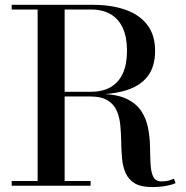

<svg xmlns="http://www.w3.org/2000/svg" viewBox="-20 -770 771 796"><path d="M209 -378V-389.5H357.5Q405.5 -389.5 438.8 -408.8Q472 -428 489.2 -465.8Q506.5 -503.5 506.5 -559.5Q506.5 -615.5 489.2 -653.5Q472 -691.5 438.8 -711Q405.5 -730.5 357.5 -730.5H28.5V-750H364.5Q442 -750 500.2 -729.5Q558.5 -709 590.8 -666.8Q623 -624.5 623 -559.5Q623 -494.5 592.8 -454.5Q562.5 -414.5 504.8 -396.2Q447 -378 364.5 -378ZM28.5 0V-19.5H355.5V0ZM136 -10.5V-737.5H248V-10.5ZM609.5 5.5Q564 5.5 538.2 -10.2Q512.5 -26 500.8 -52.8Q489 -79.5 486 -113Q483 -146.5 482.5 -182Q482 -217.5 478.8 -251Q475.5 -284.5 463.8 -311.2Q452 -338 426 -354Q400 -370 354 -370H209V-380.5H390.5Q461.5 -380.5 503.2 -361Q545 -341.5 566 -309Q587 -276.5 594.2 -237.8Q601.5 -199 602 -160.5Q602.5 -122 604.2 -89.5Q606 -57 615.2 -37.5Q624.5 -18 650 -18Q666 -18 678.5 -21.2Q691 -24.5 701 -29.5L708 -11Q696 -4.5 669.5 0.5Q643 5.5 609.5 5.5Z"/></svg>

Font: Bodoni Moda Medium
Style: Regular
Weight: 500
Designer: Owen Earl
Foundry: indestructible type
Version: Version 2.005